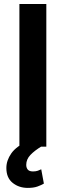

<svg xmlns="http://www.w3.org/2000/svg" viewBox="-20 -731 328 957"><path d="M210.9 -710.9V0H76.7V-710.9ZM123.5 -30.8 188 -2Q152.3 19.5 131.6 41.3Q110.8 63 110.8 90.8Q110.8 105 118.4 114.3Q126 123.5 144.5 123.5Q158.7 123.5 168.7 119.9Q178.7 116.2 185.5 112.8L198.7 184.1Q186.5 191.4 167.2 198.5Q147.9 205.6 118.7 205.6Q74.2 205.6 43 180.4Q11.7 155.3 11.7 106.4Q11.7 68.8 36.4 33.4Q61 -2 123.5 -30.8Z"/></svg>

Font: Vazirmatn RD UI SemiBold
Style: Regular
Weight: 600
Designer: Saber Rastikerdar
Foundry: Saber Rastikerdar
Version: Version 33.003